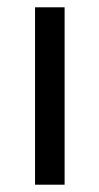

<svg xmlns="http://www.w3.org/2000/svg" viewBox="-20 -506 272 526"><path d="M76 0V-486H157V0Z"/></svg>

Font: Nunito Sans 12pt ExtraLight 12pt
Style: Regular
Weight: 400
Version: Version 3.101;gftools[0.9.27]